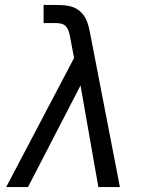

<svg xmlns="http://www.w3.org/2000/svg" viewBox="-20 -755 640 775"><path d="M5 0 279 -521 263 -605V-606Q261 -617 257.5 -628Q254 -639 247 -647.5Q240 -656 228.5 -659Q217 -662 205 -662H156V-735H205Q223 -735 241 -733.5Q259 -732 275 -726Q291 -720 303.5 -709Q316 -698 324 -683.5Q332 -669 336.5 -652.5Q341 -636 344 -619L464 0H377L305 -410L93 0Z"/></svg>

Font: Iosevka Aile
Style: Italic
Weight: 400
Italic angle: -9°
Designer: Belleve Invis
Foundry: Belleve Invis
Version: Version 28.0.1; ttfautohint (v1.8.4)